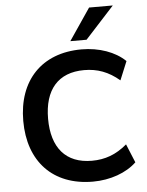

<svg xmlns="http://www.w3.org/2000/svg" viewBox="-61 -970 788 1028"><g transform="rotate(-5 333.0 -456.0)"><path d="M397.1 9.8C490.2 9.8 577.5 -21.6 631.4 -73.5L590.2 -173.5C531.4 -123.5 471.6 -102 401 -102C260.8 -102 186.3 -190.2 186.3 -346.1C186.3 -502 260.8 -589.2 401 -589.2C471.6 -589.2 531.4 -567.6 590.2 -517.6L631.4 -617.6C577.5 -670.6 490.2 -701 397.1 -701C181.4 -701 52.9 -562.7 52.9 -346.1C52.9 -128.4 181.4 9.8 397.1 9.8ZM341.2 -750H428.4L584.3 -920.6H456.9Z"/></g></svg>

Font: LL Pando Sans
Style: Bold
Weight: 700
Designer: Joshua Smith
Foundry: Joshua Smith
Version: Version 1.000;Glyphs 3.2.1 (3258)